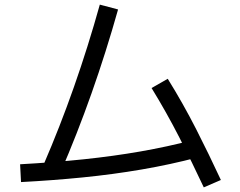

<svg xmlns="http://www.w3.org/2000/svg" viewBox="-20 -781 1040 831"><path d="M242 -35 168 -67Q239 -231 300 -404.5Q361 -578 412 -761L491 -740Q439 -555 376.5 -378Q314 -201 242 -35ZM812 -174 836 -100Q719 -69 593.5 -47.5Q468 -26 337 -13Q206 0 71 7L67 -70Q212 -78 341.5 -91.5Q471 -105 588 -125.5Q705 -146 812 -174ZM936 -2 862 30Q811 -79 756 -186.5Q701 -294 636 -400L706 -440Q773 -332 829 -222Q885 -112 936 -2Z"/></svg>

Font: Murecho Thin
Style: Regular
Weight: 400
Version: Version 1.010